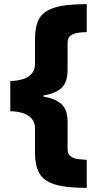

<svg xmlns="http://www.w3.org/2000/svg" viewBox="-20 -744 473 932"><path d="M401 168Q299 168 244.5 150.5Q190 133 170 95.5Q150 58 150 0V-121Q150 -151 132.5 -169.5Q115 -188 87.5 -196Q60 -204 30 -204V-351Q61 -351 88.5 -359Q116 -367 133 -385.5Q150 -404 150 -434V-558Q150 -615 169.5 -652Q189 -689 243 -706.5Q297 -724 401 -724V-588Q381 -588 359.5 -585Q338 -582 323 -571.5Q308 -561 308 -536V-404Q308 -343 277.5 -316Q247 -289 191 -281V-275Q248 -266 278 -239Q308 -212 308 -155V-20Q308 4 323 15Q338 26 360 28.5Q382 31 401 32Z"/></svg>

Font: Noto Sans Khmer Black
Style: Regular
Weight: 900
Version: Version 2.003